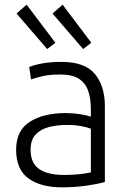

<svg xmlns="http://www.w3.org/2000/svg" viewBox="-20 -793 549 822"><path d="M244 9Q155 9 102 -29Q49 -67 49 -152Q49 -234 107.5 -271.5Q166 -309 263 -309Q292 -309 323.5 -304Q355 -299 369 -293V-326Q369 -369 358 -402.5Q347 -436 319 -455Q291 -474 238 -474Q190 -474 160 -466.5Q130 -459 113 -453L105 -506Q126 -515 161 -521.5Q196 -528 243 -528Q344 -528 386.5 -476Q429 -424 429 -339V-14Q403 -6 352.5 1.5Q302 9 244 9ZM253 -44Q320 -44 369 -55V-242Q354 -248 328 -253Q302 -258 265 -258Q224 -258 189 -249Q154 -240 132.5 -217Q111 -194 111 -152Q111 -94 148 -69Q185 -44 253 -44ZM336 -583 205 -735 248 -773 371 -610ZM182 -583 51 -735 94 -773 217 -610Z"/></svg>

Font: Ubuntu Sans Light
Style: Regular
Weight: 300
Designer: Dalton Maag Ltd
Foundry: Dalton Maag Ltd
Version: Version 1.006; ttfautohint (v1.8.4.7-5d5b)